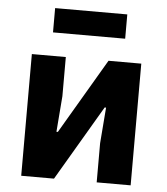

<svg xmlns="http://www.w3.org/2000/svg" viewBox="-52 -764 704 811"><g transform="rotate(5 300.0 -359.0)"><path d="M68 -516H212V-350L200 -198H206L393 -516H532V0H388V-166L400 -318H394L207 0H68ZM149 -718H455V-615H149Z"/></g></svg>

Font: iA Writer Duo V
Style: Regular
Weight: 400
Designer: Mike Abbink, Paul van der Laan, Pieter van Rosmalen, Oliver Reichenstein
Foundry: Information Architects Inc.
Version: Version 2.000